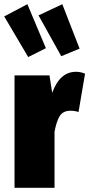

<svg xmlns="http://www.w3.org/2000/svg" viewBox="-42 -892 424 912"><path d="M362 -542 331 -360Q313 -366 293 -366Q257 -366 241.5 -340.5Q226 -315 217 -266V0H27V-534H193L206 -451Q242 -551 319 -551Q341 -551 362 -542ZM88 -872 176 -663 92 -621 -22 -814ZM254 -872 336 -661 249 -625 141 -819Z"/></svg>

Font: Fira Sans Extra Condensed Black
Style: Regular
Weight: 900
Width: 1
Designer: Carrois Corporate & Edenspiekermann AG
Foundry: Carrois Corporate GbR & Edenspiekermann AG
Version: Version 4.203